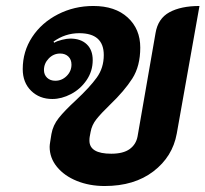

<svg xmlns="http://www.w3.org/2000/svg" viewBox="-20 -613 687 642"><path d="M146 -122Q146 -128 148 -140L152 -165Q157 -194 176.5 -218.5Q196 -243 234 -278Q280 -321 303.5 -353.5Q327 -386 327 -429Q327 -502 245 -502Q198 -502 159 -474L161 -470Q171 -476 187.5 -480Q204 -484 215 -484Q250 -484 270 -465Q290 -446 290 -412Q290 -375 269.5 -345Q249 -315 217.5 -298.5Q186 -282 155 -282Q112 -282 84 -309.5Q56 -337 56 -382Q56 -441 87.5 -489Q119 -537 173.5 -565Q228 -593 292 -593Q365 -593 407 -554.5Q449 -516 449 -454Q449 -392 422.5 -350.5Q396 -309 348 -263Q318 -234 302.5 -214.5Q287 -195 283 -172L280 -156Q279 -151 279 -143Q279 -99 352 -99Q392 -99 413.5 -114.5Q435 -130 440 -157L500 -502Q508 -551 546.5 -572Q585 -593 647 -593L571 -166Q557 -89 493 -40Q429 9 330 9Q279 9 237 -8Q195 -25 170.5 -55Q146 -85 146 -122ZM219 -397Q219 -414 208.5 -424Q198 -434 181 -434Q159 -434 143 -417.5Q127 -401 127 -379Q127 -363 137.5 -353Q148 -343 165 -343Q187 -343 203 -359Q219 -375 219 -397Z"/></svg>

Font: K2D ExtraBold
Style: Italic
Weight: 800
Italic angle: -10°
Designer: Katatrad Aksorn Co.,Ltd.
Foundry: Cadson Demak Co.,Ltd.
Version: Version 1.000; ttfautohint (v1.6)